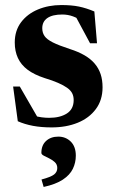

<svg xmlns="http://www.w3.org/2000/svg" viewBox="-20 -492 456 761"><path d="M223 -472Q263.5 -472 292.8 -466Q322 -460 354 -446.5L364.5 -320.5H337L269.5 -446L311.5 -403.5Q290 -419.5 269.5 -427Q249 -434.5 227 -434.5Q188 -434.5 167.8 -420.5Q147.5 -406.5 147.5 -380Q147.5 -362.5 156.5 -349.2Q165.5 -336 189.2 -324Q213 -312 257.5 -297.5Q290.5 -287 315 -272.8Q339.5 -258.5 355.2 -240Q371 -221.5 378.8 -198.2Q386.5 -175 386.5 -146Q386.5 -95.5 360 -59.8Q333.5 -24 288 -5.5Q242.5 13 184.5 13Q144 13 110.8 6.8Q77.5 0.5 50.5 -11.5L32 -149H58.5L139 -9.5L82.5 -46Q99 -38.5 114.5 -33.8Q130 -29 145.2 -27Q160.5 -25 175 -25Q218 -25 245 -42.2Q272 -59.5 272 -95.5Q272 -111 265.8 -122.8Q259.5 -134.5 245.8 -144.2Q232 -154 210.2 -163.5Q188.5 -173 157 -182.5Q115.5 -196 89.5 -215.5Q63.5 -235 51 -262Q38.5 -289 38.5 -323.5Q38.5 -370.5 63.5 -403.8Q88.5 -437 130.5 -454.5Q172.5 -472 223 -472ZM144.5 219.5Q182 209.5 194.5 199.5Q207 189.5 207 174Q207 160 197.5 151Q188 142 175.5 136Q163 130 153.5 125Q144 120 144 114Q144 83.5 162.8 66.5Q181.5 49.5 211 49.5Q240.5 49.5 260.5 69.2Q280.5 89 280.5 125Q280.5 152.5 268.8 177Q257 201.5 229 220Q201 238.5 153 249Z"/></svg>

Font: Newsreader 36pt
Style: Bold
Weight: 700
Designer: Hugues Gentile
Foundry: Production Type
Version: Version 1.003